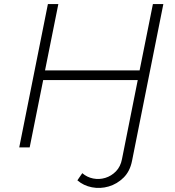

<svg xmlns="http://www.w3.org/2000/svg" viewBox="-20 -720 856 938"><path d="M358 161 382 126Q405 146 435 152Q465 158 494.5 149Q524 140 546.5 117Q569 94 576 57L653 -329H191L125 0H74L214 -700H265L200 -376H662L727 -700H778L625 66Q615 117 583.5 148Q552 179 511 191Q470 203 429 195Q388 187 358 161Z"/></svg>

Font: Montserrat Light
Style: Italic
Weight: 300
Italic angle: -11.3°
Designer: Julieta Ulanovsky
Foundry: Julieta Ulanovsky
Version: Version 9.000; ttfautohint (v1.8.4.7-5d5b)